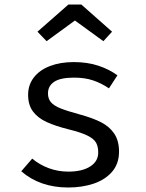

<svg xmlns="http://www.w3.org/2000/svg" viewBox="-20 -830 655 862"><path d="M421 -145.1Q421 -171.8 411.5 -189Q402.1 -206.2 374.1 -220.5Q346.2 -234.9 290.3 -248.7Q228.2 -264.1 189 -282.3Q149.7 -300.5 127.9 -329.7Q106.2 -359 106.2 -404.1Q106.2 -448.7 131.8 -482.1Q157.4 -515.4 203.8 -533.3Q250.3 -551.3 311.3 -551.3Q372.3 -551.3 421.3 -535.1Q470.3 -519 507.2 -491.8L469.2 -433.3Q435.4 -456.4 398.2 -469Q361 -481.5 312.3 -481.5Q251.3 -481.5 223.3 -462.8Q195.4 -444.1 195.4 -410.8Q195.4 -386.7 208.5 -371.3Q221.5 -355.9 251 -343.8Q280.5 -331.8 339 -315.9Q397.4 -300 434.9 -280.5Q472.3 -261 493.3 -229.5Q514.4 -197.9 514.4 -149.2Q514.4 -94.4 482.6 -58.2Q450.8 -22.1 399.2 -5.1Q347.7 11.8 286.7 11.8Q159.5 11.8 75.4 -61L124.6 -117.9Q157.4 -90.3 199 -74.9Q240.5 -59.5 286.7 -59.5Q348.7 -59.5 384.9 -82.6Q421 -105.6 421 -145.1ZM316.4 -737.9 189.2 -645.1 148.2 -687.7 287.2 -809.7H345.1L483.1 -687.7L444.1 -645.1Z"/></svg>

Font: Fira Code Fixed
Style: Regular
Weight: 400
Monospace: yes
Designer: Carrois Corporate, Edenspiekermann AG, Nikita Prokopov
Foundry: Carrois Corporate, Edenspiekermann AG, Nikita Prokopov
Version: Version 5.002